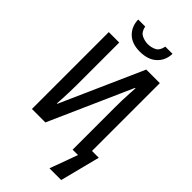

<svg xmlns="http://www.w3.org/2000/svg" viewBox="-330 -988 1261 1261"><g transform="rotate(45 300.0 -357.5)"><path d="M297 -767Q224 -767 183.5 -806.5Q143 -846 141 -909H206Q215 -866 243 -852.5Q271 -839 300 -839Q331 -839 358 -852.5Q385 -866 393 -909H460Q458 -846 415.5 -806.5Q373 -767 297 -767ZM63 0V-714H160V-322Q160 -294 159 -260Q158 -226 156.5 -194.5Q155 -163 153 -142H157L411 -714H537V-84H600L529 194H420L491 0H441V-394Q441 -424 442 -460Q443 -496 445 -527.5Q447 -559 448 -577H444L188 0Z"/></g></svg>

Font: Noto Sans Mono Medium
Style: Regular
Weight: 500
Designer: Monotype Design Team
Foundry: Monotype Imaging Inc.
Version: Version 2.014